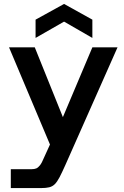

<svg xmlns="http://www.w3.org/2000/svg" viewBox="-20 -737 630 977"><path d="M35 220V124H140Q155 124 164.5 120Q174 116 183.5 104Q193 92 204 65L250 -36L243 19L26 -496H157L300 -141L450 -496H578L312 104Q295 142 283 165Q271 188 259 200Q247 212 230.5 216Q214 220 190 220ZM161 -544V-637L306 -717L450 -637V-544L306 -627Z"/></svg>

Font: Host Grotesk SemiBold
Style: Regular
Weight: 600
Designer: Doukan Karapınar
Foundry: Element Type
Version: Version 1.003